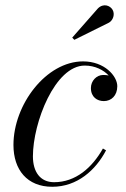

<svg xmlns="http://www.w3.org/2000/svg" viewBox="-20 -705 481 735"><path d="M397.5 -618.5C413.5 -628 420.5 -651 411 -667.5C401.5 -684 376 -693.5 355 -673L256.5 -561L264.5 -552.5ZM386 -129.5 374 -136.5C333 -63.5 270 -7.5 187 -7.5C134 -7.5 106 -47 106 -106.5C106 -235.5 190.5 -454 304.5 -454C344 -454 376.5 -437 396 -416C389.5 -417.5 382.5 -418 375 -418C349.5 -418 328 -395.5 328 -368C328 -333 352.5 -318 377.5 -318C406.5 -318 429 -339.5 429 -375C429 -414 380 -470 298 -470C157 -470 31.5 -305 31.5 -150C31.5 -55 84 10 180 10C276 10 346.5 -54 386 -129.5Z"/></svg>

Font: Bodoni* 16pt
Style: Italic
Weight: 400
Italic angle: -13°
Version: Version 2.3